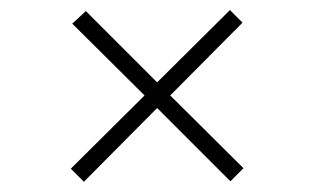

<svg xmlns="http://www.w3.org/2000/svg" viewBox="-20 -496 622 380"><path d="M436 -137.2 291 -282.2 146 -136.2 120.1 -162.1 266.1 -307.1 123 -449.2 149.9 -474.1 291 -333 435.1 -476.1 460 -451.2 316.9 -307.1 461.9 -163.1Z"/></svg>

Font: Literata Light
Style: Regular
Weight: 300
Designer: Latin by Veronika Burian and Jose Scaglione. Greek by Irene Vlachou. Cyrillic by Vera Evstafieva.
Foundry: TypeTogether
Version: Version 3.021